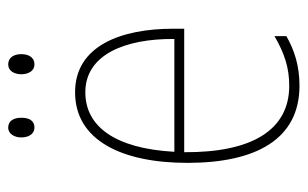

<svg xmlns="http://www.w3.org/2000/svg" viewBox="-161 -579 750 468"><g transform="rotate(-90 214.0 -345.0)"><path d="M113 -668C113 -651 121 -636 137 -636C154 -636 161 -649 161 -668C161 -686 154 -700 137 -700C121 -700 113 -684 113 -668ZM267 -668C267 -651 275 -636 291 -636C308 -636 316 -650 316 -668C316 -686 308 -700 291 -700C275 -700 267 -685 267 -668ZM223 -537C106 -537 51 -423 51 -263C51 -97 108 10 239 10C287 10 325 -2 360 -22V-51C317 -26 282 -15 239 -15C131 -15 76 -106 77 -271H378V-298C378 -424 337 -537 223 -537ZM223 -512C314 -512 354 -417 353 -295H78C86 -440 140 -512 223 -512Z"/></g></svg>

Font: Noto Sans Gujarati UI Condensed Thin
Style: Regular
Weight: 100
Width: 3
Designer: Jelle Bosma - Monotype Design Team, Universal Thirst
Foundry: Monotype Imaging Inc.
Version: Version 2.106